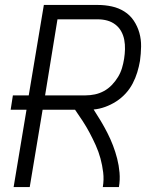

<svg xmlns="http://www.w3.org/2000/svg" viewBox="-20 -755 640 775"><path d="M35 0 87 -312H23L32 -370H96L157 -735H375Q404 -735 431.5 -729Q459 -723 482 -708.5Q505 -694 520 -671.5Q535 -649 542.5 -622.5Q550 -596 549.5 -567Q549 -538 545 -509Q541 -486 534 -463Q527 -440 515.5 -418Q504 -396 487 -377.5Q470 -359 449 -345.5Q428 -332 404.5 -323.5Q381 -315 358 -313Q373 -290 387 -266.5Q401 -243 413.5 -218.5Q426 -194 436 -168Q446 -142 453 -114.5Q460 -87 462.5 -58Q465 -29 460 0H395Q400 -30 396.5 -59Q393 -88 385.5 -115.5Q378 -143 366.5 -168.5Q355 -194 342 -218.5Q329 -243 314 -266Q299 -289 283 -312H152L100 0ZM162 -370H325Q344 -370 363 -374Q382 -378 399.5 -387.5Q417 -397 431.5 -412Q446 -427 456.5 -444.5Q467 -462 472.5 -480.5Q478 -499 481 -518Q484 -537 484.5 -556.5Q485 -576 481.5 -594.5Q478 -613 469 -629Q460 -645 445.5 -656Q431 -667 413 -672Q395 -677 375 -677H212Z"/></svg>

Font: Iosevka Curly LtExObl
Style: Regular
Weight: 300
Width: 7
Italic angle: -9°
Monospace: yes
Designer: Belleve Invis
Foundry: Belleve Invis
Version: Version 11.1.0; ttfautohint (v1.8.3)